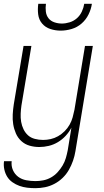

<svg xmlns="http://www.w3.org/2000/svg" viewBox="-24 -760 544 1003"><path d="M161 223Q139 223 118 220.5Q97 218 77.5 211Q58 204 41 192Q24 180 13.5 163Q3 146 -1.5 125Q-6 104 -3 82H37Q34 107 43.5 128.5Q53 150 71 163.5Q89 177 113 181.5Q137 186 161 186Q181 186 202 182Q223 178 242.5 167Q262 156 277 139.5Q292 123 303 104.5Q314 86 320 65.5Q326 45 330 24L349 -93Q337 -70 319 -50.5Q301 -31 278.5 -17.5Q256 -4 231 2Q206 8 181 8Q155 8 130.5 1Q106 -6 87.5 -23Q69 -40 59 -63Q49 -86 45 -111Q41 -136 42.5 -162.5Q44 -189 48 -215L99 -520H140L88 -209Q85 -188 84 -166Q83 -144 86.5 -123.5Q90 -103 99 -84.5Q108 -66 122.5 -53Q137 -40 158 -34.5Q179 -29 201 -29Q221 -29 241 -33.5Q261 -38 279.5 -48.5Q298 -59 313.5 -74.5Q329 -90 339.5 -108.5Q350 -127 355.5 -147Q361 -167 365 -187L420 -520H461L370 30Q366 55 357.5 79.5Q349 104 336 127Q323 150 303.5 169Q284 188 260 200.5Q236 213 211 218Q186 223 161 223ZM293 -600Q265 -600 239 -608.5Q213 -617 196 -637Q179 -657 175.5 -684.5Q172 -712 176 -740H216Q213 -720 215.5 -699.5Q218 -679 229.5 -664.5Q241 -650 260 -643.5Q279 -637 299 -637Q319 -637 340 -643.5Q361 -650 377.5 -664.5Q394 -679 403.5 -699.5Q413 -720 416 -740H456Q452 -712 438.5 -684.5Q425 -657 402 -637Q379 -617 350 -608.5Q321 -600 293 -600Z"/></svg>

Font: Iosevka Curly Extralight
Style: Italic
Weight: 200
Italic angle: -9°
Monospace: yes
Designer: Belleve Invis
Foundry: Belleve Invis
Version: Version 22.1.2; ttfautohint (v1.8.4)